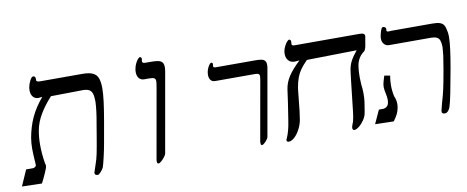

<svg xmlns="http://www.w3.org/2000/svg" viewBox="-95 -1005 3160 1300"><g transform="rotate(-10 1484.5 -354.5)"><path d="M567.5 -193Q559.5 -147 548 -98.2Q536.5 -49.5 530.5 -32Q523.5 -18 510 -3Q496.5 12 488.5 12Q479 12 473 7Q467 2 468.5 -7Q469.5 -11 476 -30.5Q484 -54 486.5 -62Q497.5 -92 505.5 -130.5Q513.5 -169 527.5 -253L541 -334Q556.5 -418.5 559 -480Q558.5 -515 552.8 -534Q547 -553 531.8 -562Q516.5 -571 487 -571L268.5 -568Q220 -515 188.5 -461.8Q157 -408.5 147 -352Q139 -307 139 -256.5Q139 -194.5 150.5 -124.5Q153.5 -120 153.5 -112Q153.5 -109 152.5 -102Q151 -93 136.2 -59.5Q121.5 -26 106 3.5L-31 0L17 -109H63.5Q72 -109 79.2 -114.5Q86.5 -120 87 -127.5L85.5 -149.5L84 -174.5Q83.5 -182 82.5 -202Q81.5 -222 81.5 -238.5Q81.5 -278.5 87.5 -314Q101 -389 129.5 -450.8Q158 -512.5 210 -574L183 -571Q160 -571 146.2 -587.8Q132.5 -604.5 132.5 -632Q132.5 -641.5 134 -651Q138 -674.5 150 -697.8Q162 -721 172.5 -721Q188.5 -721 188.5 -700.5L188 -691.5Q188 -686.5 194.5 -683.2Q201 -680 214.5 -680H505.5Q557.5 -680 583.8 -663.8Q610 -647.5 616 -610.5Q620.5 -592 620.5 -562.5Q620.5 -524.5 613.5 -469.2Q606.5 -414 593 -337Z M1059 -597 962.5 -50.5Q961 -42.5 950.5 -28.8Q940 -15 927.5 -4Q915 7 908.5 7Q903 7 900.2 4Q897.5 1 898 -4Q897 -5 897 -9.5Q897 -11.5 898 -20.5L982.5 -498.5Q988.5 -533 988.5 -544Q988.5 -559.5 979.5 -565.2Q970.5 -571 946 -571H911Q887.5 -571 874.8 -586.8Q862 -602.5 862 -628.5Q862 -640 864 -650Q867 -668 875 -685.2Q883 -702.5 892.2 -713.2Q901.5 -724 908 -724Q913 -724 916.2 -718.5Q919.5 -713 918.5 -709.5L916.5 -697.5Q916 -696 916 -693.5Q916 -680 937.5 -680H974.5Q1007.5 -680 1026 -676Q1044.5 -672 1053.2 -660.8Q1062 -649.5 1062 -627.5Q1062 -612.5 1058.5 -593.5Z M1744.5 -498 1664 -41.5Q1663 -34.5 1654.2 -23Q1645.5 -11.5 1635.5 -2.8Q1625.5 6 1619.5 6Q1615 6 1612.8 3Q1610.5 0 1611.5 -5Q1610 -4.5 1610 -10.5Q1610 -15.5 1610.5 -18.5L1681 -416.5Q1681.5 -420 1684 -433.8Q1686.5 -447.5 1686.5 -455Q1686.5 -467 1679.2 -471.5Q1672 -476 1652.5 -476H1381.5Q1361.5 -476 1351 -489.5Q1340.5 -503 1340.5 -525.5Q1340.5 -534 1342 -543Q1344.5 -558 1351 -572Q1357.5 -586 1364.5 -594.5Q1371.5 -603 1376.5 -603Q1381.5 -603 1384.5 -598.5Q1387.5 -594 1386.5 -590.5L1385 -581.5Q1383.5 -574.5 1387.2 -570.8Q1391 -567 1402.5 -567H1673.5Q1701.5 -567 1716.8 -563.5Q1732 -560 1739.5 -550.5Q1747 -541 1747 -522.5Q1747 -511 1744 -494.5Z M1787 0.5 1791.5 -9.5Q1811.5 -52.5 1822.5 -125.5L1841 -245L1853.5 -334.5Q1860 -380.5 1886.5 -421.8Q1913 -463 1967.5 -514.5L1934 -512Q1907.5 -512 1892 -529.5Q1876.5 -547 1876.5 -575Q1876.5 -584 1878 -593Q1881 -609 1889.2 -626Q1897.5 -643 1907.2 -654Q1917 -665 1923.5 -665Q1929 -665 1932 -660.2Q1935 -655.5 1935 -647.5Q1935 -645 1934 -638Q1933.5 -636.5 1933.5 -633.5Q1933.5 -627 1938.2 -624Q1943 -621 1954 -621H2399Q2418.5 -621 2426.8 -616Q2435 -611 2435 -600.5Q2435 -598.5 2434 -592.5L2423 -529.5Q2420 -513 2411.5 -500.5Q2365.5 -469 2355 -411Q2349.5 -382 2349.5 -331Q2349.5 -314 2351.5 -281Q2356 -252 2356 -217.5Q2356 -187 2352.5 -160.5Q2349 -134 2343.5 -104L2339.5 -83Q2336 -63 2320.5 -40Q2305 -17 2285.5 -1.5Q2266 14 2252 14Q2245.5 14 2242.2 8.2Q2239 2.5 2240.5 -7Q2240.5 -7.5 2242 -13.2Q2243.5 -19 2247.5 -30Q2253.5 -39.5 2259.5 -74Q2263.5 -96.5 2270 -159Q2282 -271.5 2288.5 -323.5L2295.5 -380.5Q2300.5 -420 2315.8 -449.2Q2331 -478.5 2361 -515L2018 -509Q1988.5 -479.5 1971.2 -455.2Q1954 -431 1943.5 -403Q1933 -375 1926 -335Q1924 -324 1923.5 -316Q1923 -302.5 1917 -254Q1909 -165.5 1900 -115Q1894.5 -86 1879 -55.5Q1863.5 -25 1842.2 -5Q1821 15 1800 15Q1793.5 15 1790 10.5Q1786.5 6 1787 0.5Z M2548.5 -240Q2548.5 -202 2557 -163.5Q2569 -138.5 2569 -110.5Q2569 -98 2567 -86Q2562.5 -61 2553.8 -43Q2545 -25 2525 3L2397 0L2439.5 -93H2467Q2480.5 -93 2492.8 -101.8Q2505 -110.5 2508 -128Q2510 -138.5 2510 -150Q2510 -166.5 2504 -194.5Q2501.5 -205 2499.8 -216Q2498 -227 2498 -237.5Q2498 -246.5 2499.5 -257Q2503 -275.5 2515.5 -313.5L2554.5 -306.5Q2548.5 -273 2548.5 -240ZM2536 -565Q2536 -572.5 2537.5 -580Q2542 -604.5 2548.8 -621.8Q2555.5 -639 2564 -639Q2573.5 -639 2579.2 -632.8Q2585 -626.5 2583.5 -617.5L2582.5 -612.5Q2580.5 -603 2597 -603Q2603 -603 2608.2 -603.5Q2613.5 -604 2618 -604H2897Q2929.5 -604 2947.5 -598Q2965.5 -592 2974.2 -579.2Q2983 -566.5 2987 -543.5Q2992.5 -524.5 2992.5 -496.5Q2992.5 -434.5 2966 -285Q2949.5 -193 2935.8 -123.2Q2922 -53.5 2912 -24Q2897.5 10 2875 10Q2863.5 10 2858.5 4.5Q2853.5 -1 2855.5 -12Q2857 -20 2869.5 -67Q2881.5 -106 2891.5 -149.8Q2901.5 -193.5 2917.5 -285Q2929 -351 2932.2 -377.2Q2935.5 -403.5 2937.5 -436Q2936.5 -465.5 2930.8 -481.2Q2925 -497 2910.8 -504Q2896.5 -511 2868.5 -511H2583.5Q2562.5 -511 2549.2 -526.2Q2536 -541.5 2536 -565Z"/></g></svg>

Font: JuliaMono MediumItalic
Style: Regular
Weight: 500
Italic angle: -9°
Monospace: yes
Designer: cormullion
Foundry: corm
Version: Version 0.049; ttfautohint (v1.8.4)